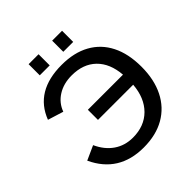

<svg xmlns="http://www.w3.org/2000/svg" viewBox="-225 -1000 1166 1166"><g transform="rotate(-45 358.0 -416.5)"><path d="M338.4 -79.1Q437 -79.1 497.6 -139.6Q558.1 -200.2 566.4 -305.7H264.2V-392.6H565.9Q557.6 -496.1 499.3 -553Q440.9 -609.9 342.3 -609.9Q272 -609.9 221.2 -577.6Q170.4 -545.4 150.4 -489.7L49.8 -521Q117.7 -698.2 344.2 -698.2Q450.7 -698.2 525.6 -656.7Q600.6 -615.2 640.1 -536.9Q679.7 -458.5 679.7 -347.2Q679.7 -237.3 639.6 -157.2Q599.6 -77.1 524.2 -33.7Q448.7 9.8 342.3 9.8Q129.9 9.8 43 -176.8L134.8 -218.3Q165.5 -150.9 217.8 -115Q270 -79.1 338.4 -79.1ZM492.7 -842.8V-747.1H407.7V-842.8ZM291 -842.8V-747.1H205.6V-842.8Z"/></g></svg>

Font: Arimo Medium
Style: Regular
Weight: 500
Designer: Steve Matteson
Foundry: Monotype Imaging Inc.
Version: Version 1.33